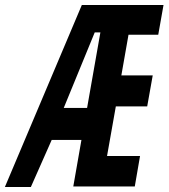

<svg xmlns="http://www.w3.org/2000/svg" viewBox="-32 -745 672 765"><path d="M294 -725H619.5L598.5 -606.5H480L451.5 -444.5H576.5L554.5 -321H429.5L394.5 -123.5H526L505 -2H260L292.5 -187.5H174L91 0H-12.5ZM315 -315 368 -616H345.5L222 -315Z"/></svg>

Font: JuliaMono ExtraBold
Style: Italic
Weight: 800
Italic angle: -9°
Monospace: yes
Designer: cormullion
Foundry: corm
Version: Version 0.057; ttfautohint (v1.8.4)